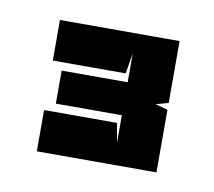

<svg xmlns="http://www.w3.org/2000/svg" viewBox="-38 -681 307 275"><g transform="rotate(10 115.5 -543.5)"><path d="M136 -508 141 -480V-520H45V-568H141V-610L136 -580H30V-639H204V-549L186 -544L204 -539V-448H30V-508H136Z"/></g></svg>

Font: Banana Brick
Style: Regular
Weight: 400
Designer: artmaker
Foundry: artmaker
Version: Version 4.000 2011 initial release